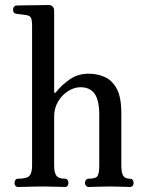

<svg xmlns="http://www.w3.org/2000/svg" viewBox="-20 -746 580 766"><path d="M52 0Q45 0 41.5 -5Q38 -10 38 -16Q38 -23 41.5 -28Q45 -33 52 -33Q87 -33 97.5 -44.5Q108 -56 108 -86V-642Q108 -668 103 -676Q98 -684 84 -686Q77 -687 64 -688.5Q51 -690 45 -691Q32 -693 32 -707Q32 -714 36 -719Q40 -724 46 -724Q49 -724 66.5 -724.5Q84 -725 106.5 -725Q129 -725 148 -725.5Q167 -726 172 -726Q196 -726 196 -702V-380Q196 -376 198.5 -375.5Q201 -375 204 -379Q226 -407 258.5 -429.5Q291 -452 334 -452Q368 -452 397.5 -439Q427 -426 445.5 -392.5Q464 -359 464 -295V-88Q464 -57 471.5 -45Q479 -33 498 -33Q506 -33 509.5 -28Q513 -23 513 -16Q513 -10 509.5 -5Q506 0 498 0Q488 0 465.5 -1Q443 -2 419 -2Q394 -2 369 -1Q344 0 333 0Q327 0 323 -5Q319 -10 319 -16Q319 -23 323 -28Q327 -33 333 -33Q363 -33 369.5 -44.5Q376 -56 376 -86V-287Q376 -346 357.5 -372Q339 -398 301 -398Q276 -398 251.5 -382.5Q227 -367 211.5 -340.5Q196 -314 196 -281V-88Q196 -57 205 -45Q214 -33 239 -33Q246 -33 249.5 -28Q253 -23 253 -16Q253 -10 249.5 -5Q246 0 239 0Q229 0 202.5 -1Q176 -2 151 -2Q135 -2 114.5 -1.5Q94 -1 76.5 -0.5Q59 0 52 0Z"/></svg>

Font: Zen Old Mincho Medium
Style: Regular
Weight: 500
Designer: Yoshimichi Ohira
Foundry: Positype
Version: Version 1.500